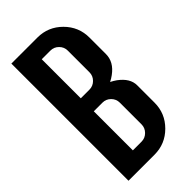

<svg xmlns="http://www.w3.org/2000/svg" viewBox="-211 -712 764 764"><g transform="rotate(-45 171.0 -329.5)"><path d="M317.4 -244.1V-146.5Q317.4 -85.9 274.4 -43Q231.4 0 170.9 0H24.4V-659.2H170.9Q231.4 -659.2 274.4 -616.2Q317.4 -573.2 317.4 -512.7V-419.9Q317.4 -375.5 274.4 -344.2Q263.2 -335.9 250.5 -329.6Q263.2 -323.2 274.4 -315.4Q317.4 -283.7 317.4 -244.1ZM219.7 -537.1Q219.7 -557.1 205.3 -571.5Q190.9 -585.9 170.9 -585.9H122.1V-366.2H170.9Q190.9 -366.2 205.3 -380.6Q219.7 -395 219.7 -415ZM219.7 -244.1Q219.7 -264.2 205.3 -278.6Q190.9 -293 170.9 -293H122.1V-73.2H170.9Q190.9 -73.2 205.3 -87.6Q219.7 -102.1 219.7 -122.1Z"/></g></svg>

Font: Alegre Sans
Style: Regular
Weight: 400
Width: 3
Designer: GrandChaos9000
Version: Version 1.2.6 - August 1, 2014